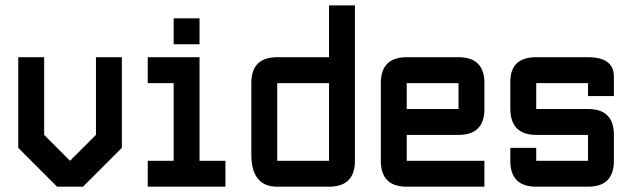

<svg xmlns="http://www.w3.org/2000/svg" viewBox="-20 -704 2384 724"><path d="M341.8 -488.3H439.5V-146.5L293 0H195.3L48.8 -146.5V-488.3H146.5V-195.3L244.1 -97.7L341.8 -195.3Z M634.8 -537.1V-634.8H732.4V-537.1ZM537.1 0V-97.7H634.8V-390.6H537.1V-488.3H732.4V-97.7H830.1V0Z M1318.4 -97.7Q1318.4 0 1220.7 0H1025.4Q927.7 0 927.7 -122.1V-390.6Q927.7 -488.3 1025.4 -488.3H1220.7V-683.6H1318.4ZM1025.4 -97.7H1220.7V-390.6H1025.4Z M1513.7 -488.3H1709Q1806.6 -488.3 1806.6 -390.6V-293Q1806.6 -195.3 1709 -195.3H1513.7V-97.7H1806.6V0H1513.7Q1416 0 1416 -97.7V-390.6Q1416 -488.3 1513.7 -488.3ZM1709 -390.6H1513.7V-293H1709Z M1904.3 -146.5H2002V-97.7H2197.3V-195.3H2002Q1904.3 -195.3 1904.3 -295.4V-395.5Q1904.3 -488.3 2002 -488.3H2197.3Q2294.9 -488.3 2294.9 -415V-341.8H2197.3V-390.6H2002V-293H2197.3Q2294.9 -293 2294.9 -195.3V-97.7Q2294.9 0 2197.3 0H2002Q1904.3 0 1904.3 -97.7Z"/></svg>

Font: BabelStone Runic Dotted
Style: Regular
Weight: 400
Designer: Andrew West
Foundry: BabelStone
Version: Version 3.003 March 14, 2022